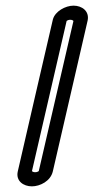

<svg xmlns="http://www.w3.org/2000/svg" viewBox="-20 -635 331 680"><path d="M290.4 -562.4C297.2 -595.7 270.2 -615 240.5 -615C211.8 -615 175.1 -595 167.3 -566.2C163.7 -552.3 43.6 -30.7 43 -28C35.1 6.2 63.5 25 92.8 25C121.9 25 159.1 6.4 167.1 -28ZM240.1 -560.7 117.3 -29C115.9 -27.8 111 -25 104.3 -25C97.5 -25 93.9 -28.1 93.2 -29.1C99.6 -56.9 210.8 -539 216 -560.9C217.4 -562.2 222.3 -565 229 -565C236.5 -565 239.6 -561.5 240.1 -560.7Z"/></svg>

Font: Hi.
Style: Regular
Weight: 400
Designer: Mew Too, Robert Jablonski
Foundry: Cannot Into Space Fonts
Version: Version 1.996